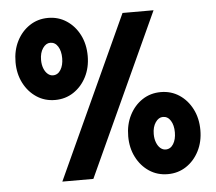

<svg xmlns="http://www.w3.org/2000/svg" viewBox="-52 -784 955 849"><g transform="rotate(-5 425.5 -360.0)"><path d="M191.4 -362.3Q145.5 -362.3 109.4 -386.2Q73.2 -410.2 52.2 -451.2Q31.2 -492.2 31.2 -543.9Q31.2 -596.2 52.2 -637.5Q73.2 -678.7 109.4 -702.6Q145.5 -726.6 191.4 -726.6Q237.3 -726.6 273.4 -702.6Q309.6 -678.7 330.6 -637.5Q351.6 -596.2 351.6 -543.9Q351.6 -492.2 330.6 -451.2Q309.6 -410.2 273.4 -386.2Q237.3 -362.3 191.4 -362.3ZM191.4 -471.7Q212.9 -471.7 225.6 -492.2Q238.3 -512.7 238.3 -543.9Q238.3 -575.7 225.6 -595.9Q212.9 -616.2 191.4 -616.2Q172.4 -616.2 158.4 -595.9Q144.5 -575.7 144.5 -543.9Q144.5 -522.9 150.9 -506.6Q157.2 -490.2 168 -481Q178.7 -471.7 191.4 -471.7ZM659.2 7.8Q613.3 7.8 577.1 -16.1Q541 -40 520 -81.1Q499 -122.1 499 -173.8Q499 -226.1 520 -267.3Q541 -308.6 577.1 -332.5Q613.3 -356.4 659.2 -356.4Q705.1 -356.4 741.2 -332.5Q777.3 -308.6 798.3 -267.3Q819.3 -226.1 819.3 -173.8Q819.3 -122.1 798.3 -81.1Q777.3 -40 741.2 -16.1Q705.1 7.8 659.2 7.8ZM659.2 -101.6Q680.7 -101.6 693.4 -122.1Q706.1 -142.6 706.1 -173.8Q706.1 -205.6 693.4 -225.8Q680.7 -246.1 659.2 -246.1Q640.1 -246.1 626.2 -225.8Q612.3 -205.6 612.3 -173.8Q612.3 -152.8 618.7 -136.5Q625 -120.1 635.7 -110.8Q646.5 -101.6 659.2 -101.6ZM191.4 0 521.5 -719.7H659.2L329.1 0Z"/></g></svg>

Font: Reddit Sans Condensed Black
Style: Regular
Weight: 900
Designer: Stephen Hutchings
Foundry: Reddit
Version: Version 1.014